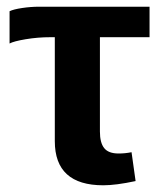

<svg xmlns="http://www.w3.org/2000/svg" viewBox="-20 -548 486 578"><path d="M145 -436H131.8Q93.8 -436 57.4 -429.9Q21 -423.8 8.8 -417V-514.2Q20.5 -520 46.6 -523.9Q72.8 -527.8 98.1 -527.8H430.2V-436H280.8V-151.9Q280.8 -118.2 293.7 -102.1Q306.6 -85.9 336.9 -85.9Q356.9 -85.9 376 -89.8L388.2 -2.9Q328.6 9.8 291 9.8Q145 9.8 145 -123Z"/></svg>

Font: Libra Sans Modern
Style: Bold
Weight: 700
Foundry: Stefan Peev, Context Ltd
Version: Version 1.000